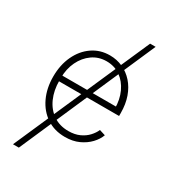

<svg xmlns="http://www.w3.org/2000/svg" viewBox="-222 -836 1018 1149"><g transform="rotate(30 287.0 -262.0)"><path d="M58.1 204.1 467.8 -727.5H505.9L98.6 204.1ZM304.7 11.2Q231.4 11.2 177.5 -24.9Q123.5 -61 93.8 -124Q64 -187 64 -267.6Q64 -348.1 93.8 -411.4Q123.5 -474.6 175.8 -510.7Q228 -546.9 295.9 -546.9Q343.3 -546.9 384.5 -528.3Q425.8 -509.8 457 -474.9Q488.3 -439.9 505.9 -390.6Q523.4 -341.3 523.4 -279.3V-259.8H90.3V-299.3H499L479.5 -284.7Q479.5 -347.7 456.3 -397.9Q433.1 -448.2 391.8 -477.3Q350.6 -506.3 295.9 -506.3Q241.7 -506.3 199.2 -476.6Q156.7 -446.8 132.3 -396Q107.9 -345.2 107.9 -281.7V-264.6Q107.9 -197.3 131.6 -144Q155.3 -90.8 199.5 -60.3Q243.7 -29.8 304.7 -29.8Q348.6 -29.8 381.1 -44.7Q413.6 -59.6 434.8 -82.8Q456.1 -106 466.3 -129.9L507.3 -117.2Q495.6 -85 468 -55.7Q440.4 -26.4 399.4 -7.6Q358.4 11.2 304.7 11.2Z"/></g></svg>

Font: Inter 18pt ExtraLight
Style: Regular
Weight: 250
Designer: Rasmus Andersson
Foundry: rsms
Version: Version 4.001;git-66647c0bb